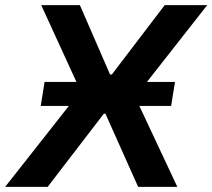

<svg xmlns="http://www.w3.org/2000/svg" viewBox="-44 -725 824 745"><path d="M-24 0 287 -395V-332L116 -705H266L383 -436H390L595 -705H760L464 -328L462 -388L644 0H492L365 -284H359L141 0ZM114 -314 129 -407H635L620 -314Z"/></svg>

Font: Nunito Sans 6pt
Style: Bold Italic
Weight: 700
Italic angle: -9°
Version: Version 3.101;gftools[0.9.27]